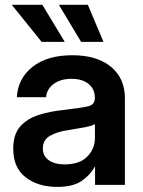

<svg xmlns="http://www.w3.org/2000/svg" viewBox="-20 -750 581 779"><path d="M211.9 8.3Q134.8 8.3 84.2 -30.5Q33.7 -69.3 33.7 -146.5Q33.7 -205.1 62.3 -237.1Q90.8 -269 137 -283.7Q183.1 -298.3 236.3 -303.7Q308.1 -312 336.4 -318.4Q364.7 -324.7 364.7 -351.1V-355Q364.7 -388.2 339.6 -409.2Q314.5 -430.2 270.5 -430.2Q225.6 -430.2 197.5 -409.2Q169.4 -388.2 167 -355.5H48.3Q52.7 -432.1 112.3 -479Q171.9 -525.9 272.9 -525.9Q373.5 -525.9 430.2 -479Q486.8 -432.1 486.8 -351.6V0H365.7V-72.8H363.8Q345.2 -38.6 310.1 -15.1Q274.9 8.3 211.9 8.3ZM242.2 -83Q302.7 -83 334 -114.5Q365.2 -146 365.2 -190.9V-246.6Q354 -239.3 321.8 -233.2Q289.6 -227.1 251.5 -221.2Q211.9 -215.3 182.9 -199Q153.8 -182.6 153.8 -147.5Q153.8 -117.2 177.7 -100.1Q201.7 -83 242.2 -83ZM148.9 -580.1 27.8 -730.5H151.9L242.7 -580.1ZM309.1 -580.1 218.8 -730.5H336.4L399.9 -580.1Z"/></svg>

Font: Inter Display SemiBold
Style: Regular
Weight: 600
Designer: Rasmus Andersson
Foundry: rsms
Version: Version 4.001;git-9221beed3